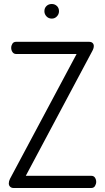

<svg xmlns="http://www.w3.org/2000/svg" viewBox="-20 -940 524 960"><path d="M109 -61H436Q449 -61 455 -51.5Q461 -42 461 -31Q461 -20 455 -10Q449 0 436 0H48Q37 0 30.5 -6.5Q24 -13 24 -23Q24 -34 30 -46L363 -670H61Q49 -670 42.5 -679.5Q36 -689 36 -701Q36 -712 42 -721.5Q48 -731 61 -731H424Q437 -731 443 -725Q449 -719 449 -710Q449 -698 441 -684ZM239 -920Q254 -920 264.5 -910Q275 -900 275 -884Q275 -869 264.5 -858Q254 -847 239 -847Q223 -847 212.5 -858Q202 -869 202 -884Q202 -900 212.5 -910Q223 -920 239 -920Z"/></svg>

Font: Dosis
Style: Book
Weight: 400
Designer: EdgarTolentino, PabloImpallari, IginoMarini
Foundry: EdgarTolentino, PabloImpallari, IginoMarini
Version: Version 1.007